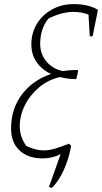

<svg xmlns="http://www.w3.org/2000/svg" viewBox="-20 -761 498 937"><path d="M233 156 219 151 276 -9Q236 12 188 12Q116 12 75 -27Q34 -66 34 -134Q34 -230 87 -300Q140 -370 229 -400Q184 -421 158.5 -458Q133 -495 133 -544Q133 -600 160 -644.5Q187 -689 234 -715Q281 -741 340 -741Q412 -741 458 -713L432 -584H418L412 -690Q377 -703 338 -703Q283 -703 217 -671Q177 -624 176 -548Q176 -498 206 -461.5Q236 -425 287 -414Q323 -420 361 -419Q360 -407 357.5 -396Q355 -385 352 -375Q309 -375 273 -385Q215 -372 170.5 -334.5Q126 -297 101 -246.5Q76 -196 76.5 -143.5Q77 -91 109 -48Q132 -38 152 -32.5Q172 -27 192 -27Q218 -27 247.5 -35.5Q277 -44 317 -60L327 -49Q317 12 291 69Q265 126 233 156Z"/></svg>

Font: Piazzolla ExtraLight
Style: Italic
Weight: 200
Italic angle: -11.3°
Designer: Juan Pablo del Peral
Foundry: Huerta Tipografica
Version: Version 1.330